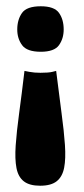

<svg xmlns="http://www.w3.org/2000/svg" viewBox="-20 -393 268 612"><path d="M110 -373Q153 -373 168 -352Q183 -331 183 -299Q183 -270 168 -249Q153 -228 110 -228Q66 -228 50.5 -249Q35 -270 35 -299Q35 -330 50 -351.5Q65 -373 110 -373ZM58 -167Q58 -167 73.5 -164Q89 -161 109 -161Q135 -161 147 -164Q159 -167 159 -167Q168 -93 176 -34Q184 25 187 69Q190 113 184.5 141.5Q179 170 161 184.5Q143 199 108 199Q74 199 56 185Q38 171 32.5 142.5Q27 114 30 70.5Q33 27 41 -32Q49 -91 58 -167Z"/></svg>

Font: Darker Grotesque Black
Style: Regular
Weight: 900
Designer: Gabriel Lam
Foundry: TypeRant
Version: Version 1.000;gftools[0.9.28]